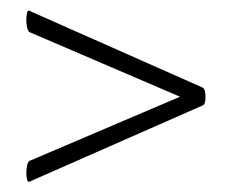

<svg xmlns="http://www.w3.org/2000/svg" viewBox="-20 -375 447 370"><path d="M371 -206Q376 -203 376 -188.5Q376 -174 371 -172L37 -25Q33 -23 31.5 -32Q30 -41 31.5 -52Q33 -63 37 -65L349.8 -198.4V-178.8L37 -313Q33 -315.2 31.5 -326.2Q30 -337.2 31.5 -347.1Q33 -357 37 -354Z"/></svg>

Font: Cormorant Light
Style: Regular
Weight: 300
Designer: Christian Thalmann (Catharsis Fonts)
Foundry: Catharsis Fonts
Version: Version 4.000